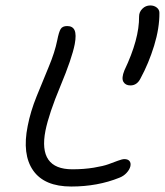

<svg xmlns="http://www.w3.org/2000/svg" viewBox="-20 -683 602 701"><path d="M456.1 -371.1Q438 -371.1 430.4 -384.5Q422.9 -397.9 434.1 -425.8Q488.8 -540.5 487.8 -623Q487.8 -639.2 499.8 -651.1Q511.7 -663.1 528.8 -663.1Q542.5 -663.1 552.2 -655.5Q562 -647.9 562 -636.2Q562.5 -580.6 542.7 -516.1Q522.9 -451.7 493.2 -397Q480.5 -371.1 456.1 -371.1ZM240.2 -2Q142.1 -2 101.1 -60.5Q60.1 -119.1 81.1 -223.1Q91.3 -275.9 113.8 -331.5Q136.2 -387.2 158.2 -439.7Q180.2 -492.2 189 -536.1Q194.8 -565.9 201.4 -576.9Q208 -587.9 225.1 -587.9Q245.6 -587.9 252.4 -572.3Q259.3 -556.6 252.9 -522Q242.7 -469.7 200.7 -369.1Q158.7 -268.6 146 -206.1Q118.2 -64.9 244.1 -64.9Q286.6 -64.9 322.3 -70.8Q357.9 -76.7 376.2 -83.5Q394.5 -90.3 410.4 -96.2Q426.3 -102.1 434.1 -102.1Q446.8 -102.1 452.6 -95.2Q458.5 -88.4 456.1 -76.2Q453.1 -63.5 442.1 -51.8Q431.2 -40 416 -34.2Q336.4 -2 240.2 -2Z"/></svg>

Font: Shantell Sans Irregular Bouncy
Style: Italic
Weight: 300
Italic angle: -11.31°
Designer: Stephen Nixon, Anya Danilova, Shantell Martin
Foundry: Arrow Type
Version: Version 1.006;[9816181b4]